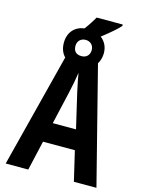

<svg xmlns="http://www.w3.org/2000/svg" viewBox="-139 -1038 834 1118"><g transform="rotate(15 278.0 -479.0)"><path d="M377 -703C388 -721 395 -743 395 -768C395 -806 379 -837 352 -857C398 -892 444 -932 458 -950V-958H301C291 -940 271 -908 249 -879C191 -871 154 -830 154 -767C154 -733 165 -705 184 -686L9 0H145L186 -179H378L420 0H556ZM273 -816C301 -816 322 -797 322 -767C322 -736 301 -718 273 -718C240 -718 224 -736 224 -767C224 -797 245 -816 273 -816ZM213 -298 258 -494C268 -538 276 -579 282 -620C286 -594 293 -558 304 -508L353 -298Z"/></g></svg>

Font: Kathrein 77 Bold Condensed
Style: Regular
Weight: 700
Width: 3
Designer: Lazydogs Typefoundry, based on Open Sans by Ascender Corporation
Foundry: Lazydogs Typefoundry
Version: Version 1.003;PS 001.003;hotconv 1.0.88;makeotf.lib2.5.64775